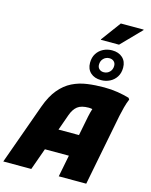

<svg xmlns="http://www.w3.org/2000/svg" viewBox="-190 -1326 1125 1431"><g transform="rotate(15 372.5 -610.0)"><path d="M-21 0 147 -468Q178 -554 221.5 -606Q265 -658 318.5 -684.5Q372 -711 434 -719.5Q496 -728 563 -728Q620 -728 668.5 -720Q717 -712 758 -700L766 -688Q754 -661 743.5 -621.5Q733 -582 727 -552L619 0H407L440 -168H255L195 0ZM359 -460 315 -336H473L503 -488Q506 -505 510.5 -520Q515 -535 519 -549Q502 -552 491 -552Q434 -552 405 -529.5Q376 -507 359 -460ZM525 -774Q474 -774 443.5 -802Q413 -830 413 -878Q413 -920 432 -949.5Q451 -979 482 -994.5Q513 -1010 549 -1010Q600 -1010 630.5 -982Q661 -954 661 -906Q661 -864 642 -834.5Q623 -805 592 -789.5Q561 -774 525 -774ZM529 -836Q556 -836 574.5 -854.5Q593 -873 593 -902Q593 -923 579.5 -935.5Q566 -948 545 -948Q518 -948 499.5 -929.5Q481 -911 481 -882Q481 -861 494.5 -848.5Q508 -836 529 -836ZM447 -1064V-1068L559 -1220H735V-1216L587 -1064Z"/></g></svg>

Font: Kufam Black
Style: Italic
Weight: 900
Italic angle: -11°
Designer: Artur Schmal
Foundry: Original Type
Version: Version 1.301; ttfautohint (v1.8.3)